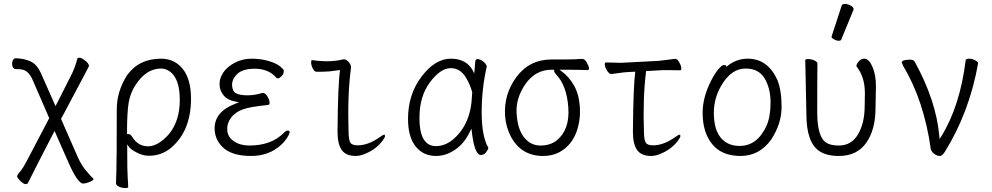

<svg xmlns="http://www.w3.org/2000/svg" viewBox="-20 -779 5040 975"><path d="M402 153Q375 153 328 47L257 -114Q169 56 124 146Q121 156 110.5 156Q100 156 84 140.5Q68 125 67 117.5Q66 110 81.5 93Q97 76 123 25L230 -179L148 -368Q128 -417 96 -425Q83 -428 71 -428H60Q45 -428 42 -449Q40 -461 45 -472Q50 -483 59 -483Q87 -483 117.5 -474Q148 -465 165 -444.5Q182 -424 195 -391L262 -240L339 -392Q361 -434 373 -482Q374 -486 383.5 -486Q393 -486 411.5 -472Q430 -458 432 -445Q431 -440 418.5 -417Q406 -394 393 -369L290 -175L375 19Q397 68 427 99Q442 118 453 127Q460 134 438.5 143.5Q417 153 402 153Z M631 171Q631 176 615.5 176Q600 176 584.5 169Q569 162 569 151.5Q569 141 571 89Q573 37 573 -223Q573 -316 626 -398Q686 -481 798 -481Q866 -481 908 -429Q950 -377 950 -278Q950 -113 847 -27Q798 12 737 12Q705 12 674 -4.5Q643 -21 635 -33L626 -46V-30Q626 96 628.5 125Q631 154 631 171ZM652 -83Q681 -36 732 -36Q783 -36 838 -98Q893 -165 893 -271.5Q893 -378 844 -415Q822 -431 798 -431Q722 -431 668 -347Q642 -307 633.5 -258.5Q625 -210 625 -103V-98H633Q643 -98 652 -83ZM626 -398Z M1246 -40Q1357 -40 1420 -103Q1432 -116 1441 -116Q1458 -116 1444.5 -90.5Q1431 -65 1407 -43Q1346 13 1255.5 13Q1165 13 1119.5 -24Q1074 -61 1070 -119Q1065 -211 1177 -253L1194 -260L1176 -263Q1137 -270 1117 -293Q1097 -316 1095 -347Q1093 -378 1112 -408Q1131 -438 1170.5 -459.5Q1210 -481 1257 -481Q1304 -481 1343 -469.5Q1382 -458 1401 -443Q1420 -428 1421 -421Q1422 -404 1410 -392.5Q1398 -381 1392.5 -381Q1387 -381 1383 -384L1374 -394Q1336 -430 1274 -430Q1212 -430 1184.5 -403Q1157 -376 1158.5 -345.5Q1160 -315 1179 -305Q1198 -295 1236 -295Q1274 -295 1312 -307H1315Q1327 -307 1337.5 -290Q1348 -273 1349 -260Q1350 -247 1341 -246Q1249 -237 1211.5 -223Q1174 -209 1153 -181Q1132 -153 1134 -118Q1136 -83 1168 -61.5Q1200 -40 1246 -40Z M1787 13Q1737 13 1715.5 -17Q1694 -47 1694 -110Q1696 -356 1707 -423L1688 -421Q1650 -415 1624.5 -415Q1599 -415 1588 -414.5Q1577 -414 1568.5 -431Q1560 -448 1560 -461Q1560 -474 1564 -474Q1602 -468 1643 -468Q1684 -468 1725 -478Q1740 -478 1752.5 -462Q1765 -446 1762 -431Q1744 -297 1750 -108Q1751 -67 1759.5 -54Q1768 -41 1797 -41Q1850 -41 1909 -83Q1925 -95 1932 -95Q1935 -95 1935 -88Q1935 -81 1923 -65Q1892 -23 1839 0Q1810 13 1787 13Z M2195 13Q2129 13 2090.5 -35.5Q2052 -84 2052 -175Q2052 -300 2121 -390.5Q2190 -481 2269 -481Q2348 -481 2381 -421L2388 -406L2390 -423Q2392 -445 2393 -462Q2394 -479 2404 -479Q2418 -479 2433.5 -467Q2449 -455 2452 -442Q2426 -328 2426 -209Q2426 -90 2458 -32L2460 -28Q2459 -20 2448.5 -6Q2438 8 2422 8Q2390 8 2376 -109L2374 -126L2366 -110Q2339 -52 2292 -19.5Q2245 13 2195 13ZM2194 -37Q2238 -37 2277 -68Q2372 -145 2377 -296Q2377 -304 2378 -311Q2367 -349 2350 -378Q2321 -433 2269 -433Q2217 -433 2163.5 -361.5Q2110 -290 2110 -180Q2110 -37 2194 -37Z M2738 13Q2624 13 2572 -90Q2549 -136 2545 -189Q2537 -300 2603 -388.5Q2669 -477 2781 -477H2843Q2900 -477 2935 -480H2936Q2950 -480 2960 -461Q2981 -423 2962 -423Q2914 -425 2851 -425H2821L2833 -416Q2869 -390 2894.5 -345.5Q2920 -301 2924.5 -237Q2929 -173 2909.5 -115Q2890 -57 2845 -22Q2800 13 2738 13ZM2807 -66Q2874 -120 2866 -233Q2858 -346 2803 -402Q2795 -411 2794 -417V-425H2782Q2699 -425 2648.5 -352.5Q2598 -280 2603.5 -200.5Q2609 -121 2642 -80.5Q2675 -40 2724.5 -40Q2774 -40 2807 -66Z M3287 13Q3237 13 3215.5 -17Q3194 -47 3194 -110Q3196 -343 3206 -415L3167 -413Q3148 -412 3122 -408Q3096 -404 3085 -403H3084Q3074 -403 3063.5 -419Q3053 -435 3051.5 -448.5Q3050 -462 3057 -462L3134 -460L3325 -470Q3347 -472 3374.5 -476Q3402 -480 3410.5 -480Q3419 -480 3428.5 -464Q3438 -448 3439.5 -435Q3441 -422 3434 -422L3369 -423H3349Q3339 -423 3331 -422L3261 -418Q3244 -285 3250 -108Q3251 -67 3259.5 -54Q3268 -41 3297 -41Q3350 -41 3409 -83Q3425 -95 3432 -95Q3435 -95 3435 -88Q3435 -81 3423 -65Q3392 -23 3339 0Q3310 13 3287 13ZM3330 -422H3331Z M3896 -70Q3836 13 3741 13Q3646 13 3597 -46.5Q3548 -106 3548 -207Q3548 -285 3592 -371Q3610 -406 3628 -427.5Q3646 -449 3655.5 -449Q3665 -449 3667 -446L3669 -440Q3717 -481 3777 -481Q3879 -481 3928 -372Q3949 -320 3949 -235.5Q3949 -151 3896 -70ZM3736 -38Q3825 -38 3872 -139Q3893 -186 3893 -258Q3893 -330 3863 -380.5Q3833 -431 3766.5 -431Q3700 -431 3652.5 -360Q3605 -289 3605 -206Q3605 -123 3639.5 -80.5Q3674 -38 3736 -38ZM3928 -372Z M4240 13Q4177 13 4140 -12Q4075 -57 4075 -198Q4071 -413 4070 -440L4069 -474Q4070 -479 4085 -479Q4100 -479 4115.5 -472Q4131 -465 4131 -456Q4130 -401 4130 -210Q4130 -87 4173 -56Q4196 -40 4240 -40Q4304 -40 4337.5 -97.5Q4371 -155 4371 -242L4372 -306Q4372 -388 4330 -441L4329 -444Q4329 -453 4340.5 -467Q4352 -481 4369 -481Q4393 -481 4411 -438.5Q4429 -396 4428 -337Q4427 -278 4426 -230Q4426 -121 4379 -54Q4332 13 4240 13ZM4252 -578Q4250 -572 4239 -572Q4228 -572 4215.5 -579Q4203 -586 4203 -590V-594L4254 -750Q4256 -759 4271 -759Q4286 -759 4300.5 -750.5Q4315 -742 4315 -732Q4315 -730 4314 -729Z M4778 -8Q4765 13 4752.5 13Q4740 13 4726.5 4Q4713 -5 4707 -20Q4672 -269 4567 -443L4559 -462Q4561 -476 4602 -476Q4620 -476 4626 -464Q4734 -267 4750 -88L4751 -73L4759 -85Q4855 -239 4884 -474Q4887 -481 4901.5 -481Q4916 -481 4931.5 -473Q4947 -465 4947 -458Q4903 -209 4778 -8Z"/></svg>

Font: LXGW WenKai Mono TC Light
Style: Regular
Weight: 300
Designer: LXGW / Fontworks Inc.
Foundry: LXGW / Fontworks Inc.
Version: Version 1.330